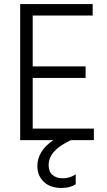

<svg xmlns="http://www.w3.org/2000/svg" viewBox="-20 -694 530 951"><path d="M355 219Q327 237 284 237Q229 237 197 206.5Q165 176 165 129Q165 54 244 0H80V-674H439V-617H142V-365H404V-308H142V-57H445V0H332Q221 50 221 124Q221 156 240 172.5Q259 189 291 189Q328 189 355 169Z"/></svg>

Font: Hind Vadodara Light
Style: Regular
Weight: 300
Designer: Hitesh Malaviya
Foundry: Indian Type Foundry
Version: Version 1.000;PS 1.0;hotconv 1.0.86;makeotf.lib2.5.63406; tt